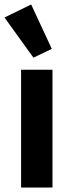

<svg xmlns="http://www.w3.org/2000/svg" viewBox="-33 -836 315 856"><path d="M201 0H61V-525H201ZM116 -579 -13 -758 106 -816 198 -618Z"/></svg>

Font: IBM Plex Sans Condensed
Style: Bold
Weight: 700
Width: 3
Designer: Mike Abbink, Paul van der Laan, Pieter van Rosmalen
Foundry: Bold Monday
Version: Version 3.201